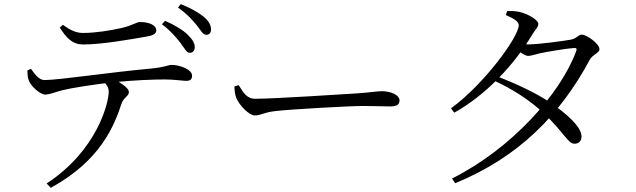

<svg xmlns="http://www.w3.org/2000/svg" viewBox="-20 -830 3040 918"><path d="M886.4 -577.5C900.3 -576.7 910.4 -587 911.2 -602.3C911.9 -622.7 901.6 -640 878.4 -663.2C854.7 -686.4 817 -709.5 769.2 -730.5L754.3 -714C796.9 -682.3 821.8 -651.4 842.2 -625.6C861.9 -599.9 871.3 -578.3 886.4 -577.5ZM202.9 47.3 222.8 68C462.9 -63.5 526.4 -230.4 561.5 -335.8C572.3 -365.6 596.2 -370.1 596.2 -389.4C596.2 -413.9 541.7 -442.9 506 -460.8L462.6 -452.2C489.7 -428.4 499.9 -411.7 499.9 -391.7C499.9 -337.9 443.7 -109.8 202.9 47.3ZM196.7 -377.8C219.5 -378.6 246.2 -390.1 276.5 -398.2C311.8 -407.6 432.7 -427.5 525.2 -436.8C623.7 -447.2 718.8 -450.1 766.9 -450.1C815.5 -450.1 853.5 -443.4 869.8 -443.4C891.9 -443.4 898.3 -452.2 898.3 -468.7C898.3 -497.5 840.5 -519.7 800.3 -519.7C784.6 -519.7 769.3 -508.3 698.5 -501.9C515.1 -485.5 261.1 -447.2 192.5 -447.2C167.2 -447.2 147.1 -473.8 128.3 -500.8L111.2 -493.6C111.4 -472.6 112.4 -457 118 -444.7C128.4 -416.4 173.5 -377 196.7 -377.8ZM378.1 -617.3C466.4 -617.3 606.8 -641.9 683.9 -655.8C715.9 -661.4 727.3 -670.9 727.3 -685.2C727.3 -709.3 693.7 -724.6 650.4 -724.6C630 -724.6 617.3 -708.7 558.1 -695.4C507.7 -684.4 438.5 -672.5 377.7 -672.5C344.7 -672.5 318.9 -683.6 280.9 -711.5L265.8 -698.2C298.8 -646.4 327.3 -617.3 378.1 -617.3ZM965.4 -663.7C980.5 -662.9 988.9 -673 988.9 -689.1C988.9 -709.7 978.9 -729.7 952.5 -751C927.9 -770.4 893.6 -790.9 844.4 -810.4L831.1 -793.6C873.8 -764 896.4 -737.9 918.6 -711.7C939.5 -686.9 948.3 -664.5 965.4 -663.7Z M1198.6 -278C1227.9 -278 1239.4 -292.5 1296.5 -298.9C1371.3 -307.7 1652.2 -323.3 1715.3 -323.3C1776.3 -323.3 1811.3 -321.1 1846.2 -321.1C1879.5 -321.1 1890.2 -332.2 1890.2 -349.8C1890.2 -377.1 1845.2 -394 1806.6 -394C1781.1 -394 1753.1 -387.9 1686.1 -383.5C1640.2 -380.7 1289.8 -357.7 1200.6 -357.7C1159 -357.7 1142.6 -389 1121.2 -423.1L1100.7 -416.5C1101.8 -397.4 1102.5 -379.8 1110 -361.1C1123.9 -327.1 1170.7 -278 1198.6 -278Z M2141.6 23.4 2156.1 46.1C2462.3 -79.3 2659.5 -283.2 2799.8 -544.2C2812.2 -569 2846.2 -576.1 2846.2 -594.8C2846.2 -620.7 2785.5 -664.4 2761.4 -664.4C2744.3 -664.4 2737.9 -645.9 2710 -640.6C2683 -635.1 2554 -617.7 2505.7 -617.7C2493.1 -617.7 2479.1 -619.3 2458.5 -623.1L2443.2 -599.3C2465.9 -580.6 2490.2 -562.7 2505.6 -562.7C2519.7 -562.7 2540 -570.3 2561 -575.1C2596.3 -582.7 2689 -598.2 2724.2 -600.5C2734.8 -601.3 2740 -597.7 2734.8 -585.1C2659.1 -380.1 2424.7 -118.6 2141.6 23.4ZM2727.1 -142.8C2748.2 -143 2760.8 -156.6 2760.4 -178.7C2759.5 -225.2 2686.1 -288.7 2609.5 -340.8C2542.7 -385.6 2444.8 -431.4 2354.5 -465.5L2341.1 -445.3C2432.7 -402.7 2511.7 -351.8 2578.1 -290.2C2677.1 -196.3 2695.5 -142.4 2727.1 -142.8ZM2136.2 -312 2152 -291.3C2303 -375.1 2439.3 -521 2524.6 -664.4C2539.5 -689.8 2553.8 -698.9 2553.8 -716.4C2553.8 -734.5 2503.5 -764.3 2463.6 -773C2441.6 -777.8 2422 -777.5 2404.4 -776.8L2398.7 -757.9C2433.6 -742.9 2460.4 -727.7 2460.4 -710.1C2460.4 -652.4 2290 -422.8 2136.2 -312Z"/></svg>

Font: Source Han Serif CN VF
Style: Regular
Weight: 250
Designer: Ryoko NISHIZUKA 西塚涼子 (kana & ideographs); Frank Grießhammer (Latin, Greek & Cyrillic); Wenlong ZHANG 张文龙 (bopomofo); San
Foundry: Adobe
Version: Version 2.002;hotconv 1.1.0;makeotfexe 2.6.0